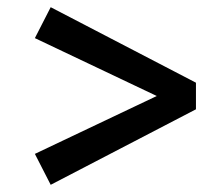

<svg xmlns="http://www.w3.org/2000/svg" viewBox="-20 -590 603 534"><path d="M525 -360V-286L121 -76L77 -162L475 -351V-295L77 -484L121 -570Z"/></svg>

Font: Source Serif 4
Style: Bold Italic
Weight: 700
Italic angle: -12°
Designer: Frank Grießhammer
Foundry: Adobe Systems Incorporated
Version: Version 4.004;hotconv 1.0.116;makeotfexe 2.5.65601